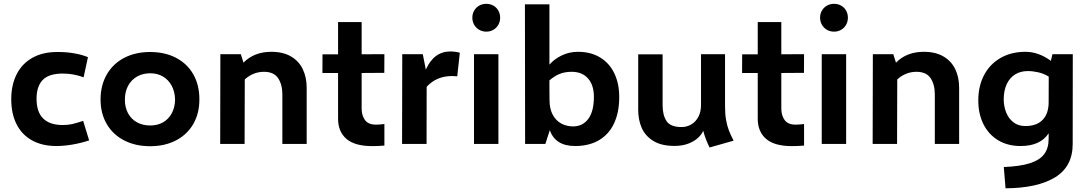

<svg xmlns="http://www.w3.org/2000/svg" viewBox="-20 -763 5777 1018"><path d="M39.6 -236.8Q39.6 -312.5 68.4 -369.4Q97.2 -426.3 152.6 -457Q208 -487.8 285.6 -487.3Q330.1 -487.8 373.3 -480.2Q416.5 -472.7 446.3 -460L423.3 -353Q370.1 -373 313 -373Q239.7 -373 206.8 -339.4Q173.8 -305.7 173.8 -239.3Q173.8 -168.9 209.2 -134.5Q244.6 -100.1 312 -100.1Q340.8 -100.1 363 -105.2Q385.3 -110.4 420.9 -122.1L452.6 -18.6Q409.7 -4.4 364.5 3.4Q319.3 11.2 278.8 11.2Q204.1 11.2 150.1 -18.6Q96.2 -48.3 67.9 -104.2Q39.6 -160.2 39.6 -236.8Z M513.2 -235.4Q513.2 -310.5 545.9 -367.7Q578.6 -424.8 638.2 -456.1Q697.8 -487.3 775.9 -487.3Q854.5 -487.3 914.1 -456.1Q973.6 -424.8 1005.6 -367.7Q1037.6 -310.5 1037.1 -235.4Q1037.1 -161.1 1004.6 -105.2Q972.2 -49.3 913.1 -18.6Q854 12.2 775.9 12.2Q697.8 12.2 638.2 -18.6Q578.6 -49.3 545.9 -105.5Q513.2 -161.6 513.2 -235.4ZM908.2 -235.4Q907.2 -276.9 890.4 -308.3Q873.5 -339.8 844.2 -357.2Q814.9 -374.5 776.9 -374.5Q736.8 -374.5 706.3 -356.9Q675.8 -339.4 658.9 -307.6Q642.1 -275.9 642.1 -234.4Q642.1 -193.4 658.9 -162.4Q675.8 -131.3 706.3 -114.5Q736.8 -97.7 776.9 -97.7Q815.4 -97.7 845 -114.7Q874.5 -131.8 891.1 -163.1Q907.7 -194.3 908.2 -235.4Z M1606 -297.9V0H1477.1V-262.2Q1477.1 -315.4 1454.3 -348.9Q1431.6 -382.3 1379.4 -382.3Q1350.6 -382.3 1324.7 -371.8Q1298.8 -361.3 1277.8 -341.8L1276.9 0H1147.5L1148.4 -475.6H1256.8L1271 -430.7Q1327.1 -488.3 1418.9 -488.3Q1480.5 -488.3 1522.5 -463.9Q1564.5 -439.5 1585.2 -396.5Q1606 -353.5 1606 -297.9Z M1973.6 -102.1Q1993.2 -102.1 2018.1 -105.5V8.8Q1986.8 11.7 1953.6 11.7Q1861.3 11.7 1816.9 -26.6Q1772.5 -64.9 1772.5 -133.3V-376H1689.5L1689.9 -475.1H1772.5V-646H1897.5V-475.1Q1939.9 -475.6 1973.6 -475.6Q2007.3 -475.6 2018.1 -475.6L2017.6 -376.5Q2006.8 -376.5 1973.4 -376.5Q1939.9 -376.5 1897.5 -376V-186.5Q1897.5 -151.4 1915 -126.7Q1932.6 -102.1 1973.6 -102.1Z M2367.7 -490.2Q2392.6 -490.2 2418 -483.4L2404.3 -358.4Q2390.6 -359.9 2377.9 -359.9Q2293.9 -359.9 2242.2 -302.7L2241.7 0H2111.8L2112.8 -475.6H2221.7L2237.8 -394Q2280.8 -490.2 2367.7 -490.2Z M2484.4 -669.4Q2484.4 -689.9 2494.1 -706.8Q2503.9 -723.6 2520.8 -733.2Q2537.6 -742.7 2558.6 -742.7Q2579.1 -742.7 2595.9 -733.2Q2612.8 -723.6 2622.3 -706.8Q2631.8 -689.9 2631.8 -669.4Q2631.8 -648.4 2622.3 -631.6Q2612.8 -614.7 2595.9 -605Q2579.1 -595.2 2558.6 -595.2Q2537.6 -595.2 2520.8 -605Q2503.9 -614.7 2494.1 -631.6Q2484.4 -648.4 2484.4 -669.4ZM2493.2 -475.6H2622.6V0H2493.2Z M3263.2 -248.5Q3263.2 -168.9 3236.6 -110.6Q3210 -52.2 3157.2 -20.5Q3104.5 11.2 3028.8 11.2Q2924.8 11.2 2895 -72.8L2871.6 0H2764.2L2763.2 -740.2H2893.1V-420.4Q2918.5 -449.7 2958.3 -469Q2998 -488.3 3044.9 -488.3Q3112.3 -488.3 3161.6 -458.5Q3210.9 -428.7 3237.1 -374.5Q3263.2 -320.3 3263.2 -248.5ZM3128.9 -249.5Q3128.9 -311.5 3097.9 -346.9Q3066.9 -382.3 3010.7 -382.3Q2975.6 -382.3 2948 -371.3Q2920.4 -360.4 2893.1 -336.9V-290.5L2893.6 -233.4Q2893.6 -186 2910.6 -154.5Q2927.7 -123 2956.1 -107.9Q2984.4 -92.8 3018.6 -92.8Q3069.8 -92.8 3099.4 -133.1Q3128.9 -173.3 3128.9 -249.5Z M3742.2 19Q3719.7 -26.4 3708.5 -69.8Q3701.7 -52.2 3682.6 -33.7Q3663.6 -15.1 3631.3 -2.2Q3599.1 10.7 3556.2 10.7Q3486.3 10.7 3443.4 -16.1Q3400.4 -43 3382.1 -85.7Q3363.8 -128.4 3363.8 -179.7V-475.1H3493.2V-204.6Q3493.2 -152.3 3514.2 -120.8Q3535.2 -89.4 3593.3 -89.4Q3621.6 -89.4 3645.3 -103.3Q3668.9 -117.2 3682.9 -143.8Q3696.8 -170.4 3696.8 -206.1V-475.6H3824.2V-200.2Q3824.2 -157.7 3829.8 -126.5Q3835.4 -95.2 3844.5 -71.8Q3853.5 -48.3 3869.6 -17.1Z M4198.7 -102.1Q4218.3 -102.1 4243.2 -105.5V8.8Q4211.9 11.7 4178.7 11.7Q4086.4 11.7 4042 -26.6Q3997.6 -64.9 3997.6 -133.3V-376H3914.6L3915 -475.1H3997.6V-646H4122.6V-475.1Q4165 -475.6 4198.7 -475.6Q4232.4 -475.6 4243.2 -475.6L4242.7 -376.5Q4231.9 -376.5 4198.5 -376.5Q4165 -376.5 4122.6 -376V-186.5Q4122.6 -151.4 4140.1 -126.7Q4157.7 -102.1 4198.7 -102.1Z M4328.1 -669.4Q4328.1 -689.9 4337.9 -706.8Q4347.7 -723.6 4364.5 -733.2Q4381.3 -742.7 4402.3 -742.7Q4422.9 -742.7 4439.7 -733.2Q4456.5 -723.6 4466.1 -706.8Q4475.6 -689.9 4475.6 -669.4Q4475.6 -648.4 4466.1 -631.6Q4456.5 -614.7 4439.7 -605Q4422.9 -595.2 4402.3 -595.2Q4381.3 -595.2 4364.5 -605Q4347.7 -614.7 4337.9 -631.6Q4328.1 -648.4 4328.1 -669.4ZM4336.9 -475.6H4466.3V0H4336.9Z M5065.4 -297.9V0H4936.5V-262.2Q4936.5 -315.4 4913.8 -348.9Q4891.1 -382.3 4838.9 -382.3Q4810.1 -382.3 4784.2 -371.8Q4758.3 -361.3 4737.3 -341.8L4736.3 0H4606.9L4607.9 -475.6H4716.3L4730.5 -430.7Q4786.6 -488.3 4878.4 -488.3Q4939.9 -488.3 4981.9 -463.9Q5023.9 -439.5 5044.7 -396.5Q5065.4 -353.5 5065.4 -297.9Z M5668 -475.6 5667.5 0Q5667.5 120.1 5574.2 177.2Q5481 234.4 5311.5 235.4L5302.2 122.6Q5389.2 119.1 5441.2 102.3Q5493.2 85.4 5516.6 54Q5540 22.5 5540 -26.9V-56.2Q5496.6 11.2 5390.6 11.2Q5323.7 11.2 5273.2 -18.8Q5222.7 -48.8 5194.8 -103.5Q5167 -158.2 5167 -230.5Q5167 -307.1 5198 -365.5Q5229 -423.8 5285.6 -456.1Q5342.3 -488.3 5417 -488.3Q5486.8 -488.3 5551.8 -440.4L5560.1 -475.6ZM5540 -220.7Q5540 -324.2 5540.5 -356.9Q5514.2 -373 5485.1 -379.6Q5456.1 -386.2 5429.7 -386.2Q5390.6 -386.2 5361.8 -368.2Q5333 -350.1 5317.4 -316.2Q5301.8 -282.2 5301.8 -235.8Q5301.8 -201.2 5314 -168.7Q5326.2 -136.2 5352.1 -115.5Q5377.9 -94.7 5416.5 -94.7Q5476.6 -94.7 5508.3 -127.7Q5540 -160.6 5540 -221.2Z"/></svg>

Font: Selawik Semibold
Style: Regular
Weight: 600
Designer: Aaron Bell
Foundry: Microsoft Corporation
Version: Version 1.01